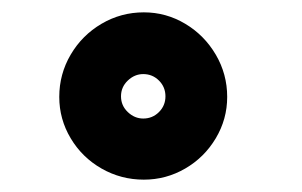

<svg xmlns="http://www.w3.org/2000/svg" viewBox="-20 -857 489 311"><path d="M348 -700Q348 -664 329.5 -633Q311 -602 280 -584Q249 -566 213 -566Q176 -566 144.5 -584Q113 -602 94.5 -633Q76 -664 76 -700Q76 -737 94.5 -768.5Q113 -800 144.5 -818.5Q176 -837 213 -837Q249 -837 280 -818.5Q311 -800 329.5 -768.5Q348 -737 348 -700ZM212 -665Q227 -665 237.5 -675.5Q248 -686 248 -701Q248 -716 237.5 -726.5Q227 -737 212 -737Q198 -737 187 -726.5Q176 -716 176 -701Q176 -686 187 -675.5Q198 -665 212 -665Z"/></svg>

Font: SUIT Heavy
Style: Regular
Weight: 900
Designer: Sunn Youn; Korean Glyphs from Source Han Sans (Sandoll Communications; Soo-young Jang, Joo-yeon Kang)
Foundry: Sunn
Version: Version 1.006